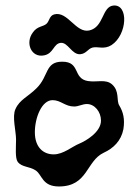

<svg xmlns="http://www.w3.org/2000/svg" viewBox="-20 -672 504 694"><path d="M112 -353C157 -397 142 -449 205 -449C272 -449 242 -388 298 -379C332 -374 362 -387 385 -367C413 -342 400 -309 411 -291C425 -268 432 -242 426 -205C418 -163 390 -136 355 -120C291 -90 298 2 193 2C132 2 133 -40 109 -56C87 -71 59 -67 44 -87C34 -101 38 -140 38 -168C38 -198 23 -251 36 -278C51 -312 81 -322 112 -353ZM170 -310C131 -310 106 -247 106 -194C106 -139 137 -114 174 -114C209 -114 240 -142 267 -153C289 -162 345 -194 345 -236C345 -268 322 -296 294 -296C278 -296 264 -287 248 -287C215 -287 200 -310 170 -310ZM148 -586C159 -596 158 -615 176 -620C225 -633 254 -551 303 -562C356 -574 348 -648 390 -652C446 -657 440 -546 383 -509C356 -492 334 -505 314 -500C297 -495 292 -478 270 -476C239 -474 226 -520 199 -517C173 -514 174 -479 140 -472C93 -462 70 -517 99 -555C115 -578 136 -575 148 -586Z"/></svg>

Font: PicNic
Style: Regular
Weight: 400
Designer: Mariel Nils
Foundry: Velvetyne Type Foundry
Version: Version 2.000;Glyphs 3.2.3 (3260)